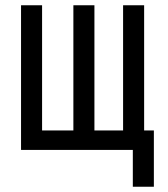

<svg xmlns="http://www.w3.org/2000/svg" viewBox="-20 -570 640 730"><path d="M60 0V-550H140V-74H259V-550H339V-74H448V-550H528V-74H565V140H485V0Z"/></svg>

Font: JetBrainsMono NF
Style: Regular
Weight: 400
Monospace: yes
Designer: Philipp Nurullin, Konstantin Bulenkov
Foundry: JetBrains
Version: Version 1.0.2; ttfautohint (v1.8.3)